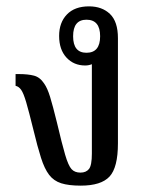

<svg xmlns="http://www.w3.org/2000/svg" viewBox="-20 -574 468 604"><path d="M234 10Q196 10 172.5 2.5Q149 -5 134.5 -24Q120 -43 109 -77.5Q98 -112 85 -166Q71 -223 62.5 -252Q54 -281 46.5 -291.5Q39 -302 29 -304V-341H39Q68 -341 87 -336Q106 -331 119 -311Q129 -297 137.5 -269.5Q146 -242 159 -189Q175 -121 185 -87Q195 -53 205 -42Q215 -31 233 -31Q251 -31 260 -42.5Q269 -54 269 -91V-372Q259 -368 248 -368Q212 -368 189 -393Q166 -418 166 -461Q166 -503 190.5 -528.5Q215 -554 260 -554Q301 -554 326 -530Q351 -506 351 -454V-123Q351 -47 324.5 -18.5Q298 10 234 10ZM252 -408Q295 -408 295 -460Q295 -512 252 -512Q210 -512 210 -460Q210 -408 252 -408Z"/></svg>

Font: Noto Serif Thai Condensed
Style: Regular
Weight: 400
Width: 3
Designer: Monotype Design Team
Foundry: Monotype Imaging Inc.
Version: Version 2.002; ttfautohint (v1.8.4.7-5d5b)